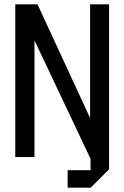

<svg xmlns="http://www.w3.org/2000/svg" viewBox="-20 -720 570 880"><path d="M50 0V-700H152L393 -179V-700H480V56L396 140H290V60H395V8L138 -535V0Z"/></svg>

Font: Tektur SemiCondensed
Style: Regular
Weight: 400
Width: 4
Designer: Adam Jagosz
Foundry: Adam Jagosz
Version: Version 1.005;gftools[0.9.30]